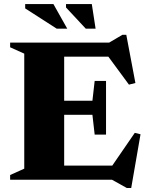

<svg xmlns="http://www.w3.org/2000/svg" viewBox="-20 -878 722 938"><path d="M29.5 0V-23L98.5 -54V-616L29.5 -647V-670H513.5L578 -708H597L641.5 -472.5L610 -464.5L509.5 -601H293.5V-386H431.5L442.5 -482.5H498V-220.5H442.5L431.5 -317H293.5V-69H528.5L638.5 -229L666.5 -222L621 40.5H599.5L527 0ZM308.5 -738H257L103 -837V-858H241ZM447 -738H399L302.5 -841.5V-858H428.5Z"/></svg>

Font: Newsreader Text ExtraBold
Style: Regular
Weight: 800
Designer: Hugues Gentile
Foundry: Production Type
Version: Version 1.001